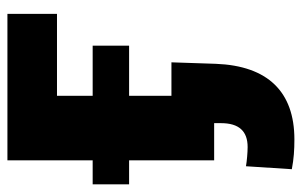

<svg xmlns="http://www.w3.org/2000/svg" viewBox="-172 -420 798 507"><g transform="rotate(-90 226.5 -167.0)"><path d="M442.9 -545.9H56.2V-320.8H-7.3V-224.6H56.2V0H154.3V18.1C154.3 65.9 132.8 88.4 91.3 88.4C77.1 88.4 53.7 86.4 40.5 84L32.7 205.1C60.5 210.4 83.5 211.9 111.3 211.9C237.3 211.9 305.7 141.6 311 4.4L314.9 -112.8H226.6V-224.6H358.9V-320.8H226.6V-415H442.9Z"/></g></svg>

Font: Inter ExtraBold
Style: Regular
Weight: 800
Designer: Rasmus Andersson
Foundry: rsms
Version: Version 4.001;git-9221beed3